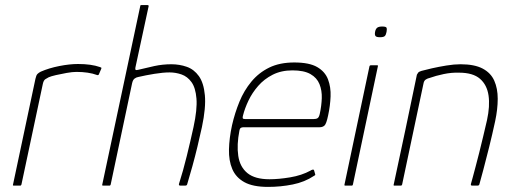

<svg xmlns="http://www.w3.org/2000/svg" viewBox="-20 -728 2030 753"><path d="M286 -477Q338 -477 372 -465Q374 -464 376.5 -463Q379 -462 377 -458L368 -437Q367 -434 364.5 -433.5Q362 -433 360 -434Q344 -440 323.5 -443Q303 -446 280 -446Q264 -446 241.5 -442Q219 -438 199.5 -433.5Q180 -429 171 -425Q165 -422 158 -417.5Q151 -413 148 -399L64 -4Q63 -2 62 -1Q61 0 59 0H34Q32 0 31 -1Q30 -2 31 -4L119 -419Q122 -433 127 -438Q132 -443 140 -447Q172 -461 212.5 -469Q253 -477 286 -477Z M381 -4Q418 -179 455.5 -354Q493 -529 530 -704Q530 -708 534 -708Q540 -708 546.5 -708Q553 -708 559 -708Q563 -708 563 -704Q550 -644 537 -583.5Q524 -523 511 -463Q510 -457 511.5 -454.5Q513 -452 521 -454Q553 -462 585.5 -469Q618 -476 652 -476Q684 -476 712.5 -466Q741 -456 760 -429.5Q779 -403 783.5 -354.5Q788 -306 772 -230Q764 -193 754.5 -153.5Q745 -114 734.5 -76Q724 -38 714 -5Q713 -2 711 -1Q709 0 704 0Q700 0 696 0Q692 0 688 0Q684 0 682.5 -1.5Q681 -3 682 -7Q698 -57 712.5 -116Q727 -175 739 -230Q754 -299 750.5 -341.5Q747 -384 731 -406Q715 -428 692 -436Q669 -444 645 -444Q620 -444 586 -438.5Q552 -433 522 -426Q515 -425 508 -420Q501 -415 498 -401L414 -4Q413 0 409 0H384Q380 0 381 -4Z M890 -237Q901 -285 919 -329Q937 -373 966 -408Q995 -443 1036 -463Q1077 -483 1134 -483Q1193 -483 1224 -465Q1255 -447 1266.5 -416.5Q1278 -386 1276.5 -349.5Q1275 -313 1267 -276Q1260 -242 1252.5 -235.5Q1245 -229 1234 -229H933Q932 -229 926.5 -227.5Q921 -226 919 -216Q908 -160 914.5 -116.5Q921 -73 950.5 -49Q980 -25 1037 -25Q1073 -25 1118 -32.5Q1163 -40 1198 -59Q1200 -61 1205.5 -62.5Q1211 -64 1212 -59L1216 -45Q1217 -43 1216 -41.5Q1215 -40 1211 -38Q1175 -14 1128 -4.5Q1081 5 1031 5Q972 5 938.5 -13.5Q905 -32 891 -65Q877 -98 878 -142Q879 -186 890 -237ZM1234 -281Q1241 -313 1242 -343Q1243 -373 1233 -398Q1223 -423 1197.5 -437.5Q1172 -452 1127 -452Q1083 -452 1049.5 -435Q1016 -418 992.5 -391Q969 -364 954.5 -333.5Q940 -303 933 -275Q931 -268 932 -264.5Q933 -261 942 -261Q1009 -261 1075.5 -261Q1142 -261 1209 -261Q1220 -261 1225.5 -264.5Q1231 -268 1234 -281Z M1496 -603Q1494 -592 1489.5 -587Q1485 -582 1470 -582Q1456 -582 1452.5 -587Q1449 -592 1451 -603Q1453 -614 1459 -619Q1465 -624 1479 -624Q1494 -624 1496 -619Q1498 -614 1496 -603ZM1364 -4Q1363 0 1360 0H1334Q1330 0 1331 -4L1429 -468Q1430 -472 1434 -472H1460Q1461 -472 1462 -471Q1463 -470 1462 -468Z M1527 0Q1525 0 1524 -1Q1523 -2 1524 -4Q1547 -112 1570 -219.5Q1593 -327 1615 -435Q1617 -439 1620 -443Q1623 -447 1633 -450Q1647 -454 1673.5 -460Q1700 -466 1730.5 -471Q1761 -476 1786 -476Q1841 -476 1873 -459Q1905 -442 1918.5 -411.5Q1932 -381 1932 -340.5Q1932 -300 1922 -253Q1911 -202 1898.5 -151.5Q1886 -101 1875.5 -62Q1865 -23 1860 -5Q1859 -2 1857 -1Q1855 0 1850 0H1832Q1825 0 1827 -7Q1829 -13 1833.5 -30.5Q1838 -48 1845 -73.5Q1852 -99 1859.5 -129.5Q1867 -160 1875 -193Q1883 -226 1890 -257Q1902 -312 1896 -353.5Q1890 -395 1862.5 -419Q1835 -443 1780 -443Q1751 -444 1720 -437.5Q1689 -431 1664 -422Q1658 -421 1650.5 -416.5Q1643 -412 1641 -401Q1620 -302 1599 -202.5Q1578 -103 1557 -4Q1556 -2 1555 -1Q1554 0 1552 0Z"/></svg>

Font: Glory Thin Thin
Style: Italic
Weight: 250
Italic angle: -12°
Version: Version 1.011